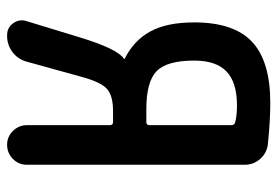

<svg xmlns="http://www.w3.org/2000/svg" viewBox="-140 -640 780 540"><g transform="rotate(90 250.0 -370.0)"><path d="M276.4 -646.5Q211.9 -646.5 181.2 -617.2Q150.4 -587.9 150.4 -526.4Q150.4 -449.2 180.2 -420.4Q210 -391.6 286.1 -391.6H323.2Q332 -391.6 332 -400.4V-630.9Q332 -639.6 323.2 -641.6Q304.7 -646.5 276.4 -646.5ZM79.1 0Q57.6 0 45.4 -17.1Q33.2 -34.2 39.1 -53.7L85 -204.1Q117.2 -309.6 144.5 -328.1Q145.5 -329.1 146 -330.1Q146.5 -331.1 144.5 -331.1Q93.8 -356.4 68.4 -402.8Q43 -449.2 43 -526.4Q43 -637.7 97.7 -689Q152.3 -740.2 269.5 -740.2Q318.4 -740.2 385.7 -733.4Q410.2 -730.5 426.8 -711.9Q443.4 -693.4 443.4 -668V-55.7Q443.4 -32.2 426.8 -16.1Q410.2 0 387.2 0Q364.3 0 348.1 -16.6Q332 -33.2 332 -55.7V-289.1Q332 -297.9 323.2 -297.9H292Q249 -297.9 230 -280.8Q210.9 -263.7 196.3 -210L153.3 -54.7Q146.5 -30.3 126.5 -15.1Q106.4 0 81.1 0Z"/></g></svg>

Font: Rounded Mgen+ 1m medium
Style: Regular
Weight: 500
Designer: [Source Han Sans]
Ryoko NISHIZUKA  (kana & ideographs); Paul D. Hunt (Latin, Greek & Cyrillic); Wenlong ZHANG  (bopomofo
Version: Version 1.059.20150602